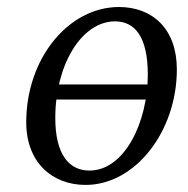

<svg xmlns="http://www.w3.org/2000/svg" viewBox="-20 -507 528 540"><path d="M94.1 -227.1H425.3V-269.4H94.1V-227.1ZM220.6 13.1C361.2 13.1 477.4 -138.1 477.4 -311.9C477.4 -425.4 409.1 -487.3 314.7 -487.3C173 -487.3 53.8 -343 53.8 -163.3C53.8 -48.9 128.1 13.1 220.6 13.1ZM231.6 -27.3C176.1 -27.3 135.5 -69.8 135.5 -175.3C135.5 -323.9 209 -446.9 303.6 -446.9C358.1 -446.9 395.7 -405.4 395.7 -297.1C395.7 -162.9 330 -27.3 231.6 -27.3Z"/></svg>

Font: Source Serif Variable
Style: Italic
Weight: 389
Italic angle: -12°
Designer: Frank Grießhammer
Foundry: Adobe Systems Incorporated
Version: Version 3.001;hotconv 1.0.111;makeotfexe 2.5.65597